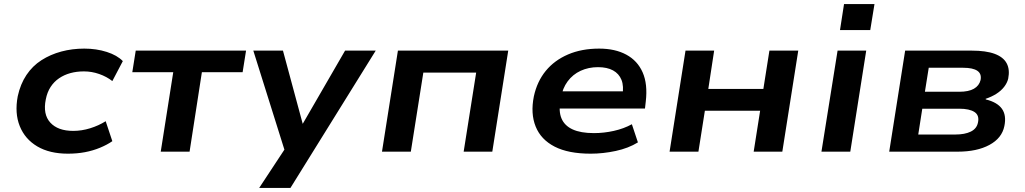

<svg xmlns="http://www.w3.org/2000/svg" viewBox="-20 -752 5083 952"><path d="M317 10Q226 10 165 -26Q104 -62 78 -126.5Q52 -191 68 -275Q81 -335 111 -380Q141 -425 185.5 -453.5Q230 -482 284 -496.5Q338 -511 398 -511Q458 -511 509.5 -494.5Q561 -478 589 -449L537 -350Q509 -372 472 -385Q435 -398 396 -398Q360 -398 329 -389.5Q298 -381 273 -364Q248 -347 231 -321Q214 -295 207 -259Q192 -185 229.5 -144Q267 -103 343 -103Q385 -103 427 -116Q469 -129 504 -151L537 -52Q511 -34 476 -19.5Q441 -5 401.5 2.5Q362 10 317 10Z M777 0 839 -394H636L653 -501H1200L1183 -394H981L920 0Z M1265 180 1402 -28 1404 34 1236 -501H1383L1481 -138L1691 -501H1843L1420 180Z M1874 0 1953 -501H2500L2421 0H2279L2341 -392H2079L2017 0Z M2909 10Q2798 10 2730 -25Q2662 -60 2636 -124.5Q2610 -189 2627 -274Q2643 -348 2686 -400.5Q2729 -453 2796.5 -482Q2864 -511 2951 -511Q3030 -511 3085.5 -481Q3141 -451 3166.5 -393Q3192 -335 3182 -249L3178 -214H2729L2742 -299H3088L3066 -277Q3074 -325 3061.5 -356Q3049 -387 3019.5 -403Q2990 -419 2945 -419Q2898 -419 2859 -401Q2820 -383 2794.5 -348.5Q2769 -314 2761 -266L2759 -255Q2749 -201 2764 -165Q2779 -129 2819 -110.5Q2859 -92 2925 -92Q2974 -92 3023.5 -103Q3073 -114 3113 -136L3143 -46Q3096 -17 3033 -3.5Q2970 10 2909 10Z M3300 0 3379 -501H3521L3492 -311H3765L3795 -501H3938L3859 0H3717L3749 -203H3475L3443 0Z M4145 -603 4165 -732H4316L4295 -603ZM4053 0 4133 -501H4275L4196 0Z M4389 0 4468 -501H4798Q4869 -501 4912 -485Q4955 -469 4971.5 -438Q4988 -407 4979 -362Q4974 -341 4959 -321.5Q4944 -302 4920.5 -287Q4897 -272 4867 -262L4868 -259Q4925 -245 4948 -212.5Q4971 -180 4960 -127Q4948 -67 4886 -33.5Q4824 0 4729 0ZM4533 -85H4717Q4764 -85 4793.5 -99.5Q4823 -114 4829 -144Q4837 -180 4812 -196.5Q4787 -213 4736 -213H4553ZM4566 -297H4736Q4783 -297 4809 -312Q4835 -327 4842 -355Q4848 -386 4826 -401Q4804 -416 4756 -416H4585Z"/></svg>

Font: Nunito Sans 7pt SemiExpanded
Style: Bold Italic
Weight: 700
Width: 6
Italic angle: -9°
Designer: Vernon Adams
Foundry: Vernon Adams
Version: Version 3.101;gftools[0.9.27]